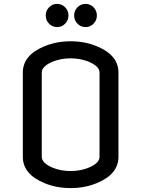

<svg xmlns="http://www.w3.org/2000/svg" viewBox="-20 -960 728 990"><path d="M195.3 -151.4Q195.3 -118.2 254.4 -94.2Q295.4 -78.1 344.2 -78.1Q393.1 -78.1 434.1 -94.2Q493.2 -117.7 493.2 -151.4V-585.9Q493.2 -619.1 434.1 -643.1Q393.1 -659.2 344.2 -659.2Q295.4 -659.2 254.4 -643.1Q195.3 -619.6 195.3 -585.9ZM97.7 -151.4Q97.7 -151.4 97.7 -585.9Q97.7 -675.3 208.5 -721.2Q270.5 -747.1 344.2 -747.1Q418 -747.1 480 -721.2Q590.8 -675.3 590.8 -585.9V-151.4Q590.8 -62 480 -16.1Q418 9.8 344.2 9.8Q270.5 9.8 208.5 -16.1Q97.7 -62 97.7 -151.4ZM379.4 -837.9Q362.3 -855.5 362.3 -880.1Q362.3 -904.8 379.4 -922.4Q396.5 -939.9 420.9 -939.9Q445.3 -939.9 462.4 -922.4Q479.5 -904.8 479.5 -880.1Q479.5 -855.5 462.4 -837.9Q445.3 -820.3 420.9 -820.3Q396.5 -820.3 379.4 -837.9ZM232.9 -837.9Q215.8 -855.5 215.8 -880.1Q215.8 -904.8 232.9 -922.4Q250 -939.9 274.4 -939.9Q298.8 -939.9 315.9 -922.4Q333 -904.8 333 -880.1Q333 -855.5 315.9 -837.9Q298.8 -820.3 274.4 -820.3Q250 -820.3 232.9 -837.9Z"/></svg>

Font: Nova Flat
Style: Book
Weight: 400
Version: Version 2.000